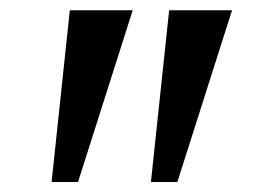

<svg xmlns="http://www.w3.org/2000/svg" viewBox="-20 -846 536 374"><path d="M238.5 -826 132 -491.5H80.5L116 -826ZM432 -826 325.5 -491.5H274L309.5 -826Z"/></svg>

Font: Merriweather Light 18pt
Style: Regular
Weight: 400
Version: Version 2.100